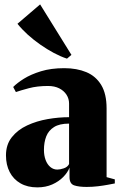

<svg xmlns="http://www.w3.org/2000/svg" viewBox="-20 -820 534 852"><path d="M145.5 11.5Q102 11.5 70.8 -6.5Q39.5 -24.5 23 -56.5Q6.5 -88.5 6.5 -130.5Q6.5 -178.5 32.5 -211.2Q58.5 -244 100.5 -263.5Q142.5 -283 191.5 -291.5Q240.5 -300 286.5 -300V-360.5Q286.5 -382 275 -399.8Q263.5 -417.5 242.8 -428Q222 -438.5 193 -438.5Q145 -438.5 107.8 -428.5Q70.5 -418.5 50.5 -411.5L38.5 -434Q55.5 -451.5 86.2 -470.8Q117 -490 161.8 -503.8Q206.5 -517.5 265 -517.5Q321 -517.5 363.2 -499.8Q405.5 -482 429.2 -442.8Q453 -403.5 453 -339V-34L489.5 -24V-6Q479 -4 459.2 -0.2Q439.5 3.5 415 6.5Q390.5 9.5 364.5 9.5Q329.5 9.5 309 2.5Q288.5 -4.5 288.5 -34.5V-76Q280.5 -55 260.8 -34.8Q241 -14.5 211.8 -1.5Q182.5 11.5 145.5 11.5ZM234.5 -67.5Q246.5 -67.5 263 -73Q279.5 -78.5 286.5 -92V-271.5Q244 -271.5 219.8 -256.2Q195.5 -241 185.2 -214.8Q175 -188.5 175 -155Q175 -129.5 182.5 -109.8Q190 -90 203.5 -78.8Q217 -67.5 234.5 -67.5ZM276.5 -560Q249 -569 219 -585Q189 -601 159.2 -621.8Q129.5 -642.5 103.2 -666.2Q77 -690 57.5 -714.5L158 -800.5L297 -576.5L277.5 -560Z"/></svg>

Font: Merriweather 144pt Black
Style: Regular
Weight: 900
Version: Version 2.100